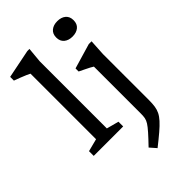

<svg xmlns="http://www.w3.org/2000/svg" viewBox="-286 -829 1164 1164"><g transform="rotate(-45 296.0 -247.0)"><path d="M203.5 -61.5 282 -40.5V0H29.5V-40.5L111 -61.5V-623.5Q104.5 -627.5 88 -634.5Q71.5 -641.5 50.5 -649.8Q29.5 -658 10 -665V-697L194 -734H212.5L203.5 -636.5ZM450.5 -602Q417.5 -602 396.8 -619Q376 -636 376 -668Q376 -700 396.8 -717Q417.5 -734 450.5 -734Q484 -734 504.5 -717Q525 -700 525 -668Q525 -636 504.5 -619Q484 -602 450.5 -602ZM413 -382Q407.5 -386 392.8 -393.8Q378 -401.5 360 -410.2Q342 -419 326.5 -426.5V-453L487.5 -500.5H511.5L505.5 -396.5V-0.5Q505.5 28.5 502.2 50.5Q499 72.5 489.5 92Q480 111.5 461.2 132.2Q442.5 153 412 179Q381.5 205 336.5 240.5L300.5 199.5Q340.5 158 363.2 132.2Q386 106.5 396.8 89.5Q407.5 72.5 410.2 57.5Q413 42.5 413 22Z"/></g></svg>

Font: Newsreader 9pt
Style: Regular
Weight: 400
Designer: Hugues Gentile
Foundry: Production Type
Version: Version 1.003